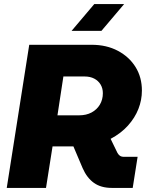

<svg xmlns="http://www.w3.org/2000/svg" viewBox="-20 -919 724 939"><path d="M13 0 123 -700H428Q501 -700 556.5 -670.5Q612 -641 643 -591Q674 -541 674 -476Q674 -430 657 -386.5Q640 -343 606 -305Q572 -267 521 -240L554 -172Q558 -164 565.5 -158Q573 -152 587 -152H653L629 0H527Q474 0 439.5 -24.5Q405 -49 384 -97L339 -203Q335 -203 329 -203Q323 -203 319 -203H237L205 0ZM261 -355H367Q402 -355 428 -369Q454 -383 468.5 -407.5Q483 -432 483 -463Q483 -487 472 -505.5Q461 -524 441 -534.5Q421 -545 393 -545H290ZM330 -768 441 -899H587L476 -768Z"/></svg>

Font: MuseoModerno ExtraBold
Style: Italic
Weight: 800
Italic angle: -9°
Designer: Pablo Cosgaya, Héctor Gatti, Marcela Romero, and the Authors of The MuseoModerno Project.
Foundry: Omnibus-Type Team
Version: Version 1.003